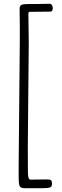

<svg xmlns="http://www.w3.org/2000/svg" viewBox="-20 -784 327 1008"><path d="M139 159C131 159 126.8 146.2 126.5 120.5C126.2 94.8 126 49.7 126 -15L131 -559L129 -714C129 -719.3 131.7 -722 137 -722H153L245 -723C253 -723 257 -729.7 257 -743C257 -748.3 255.5 -753.2 252.5 -757.5C249.5 -761.8 245.7 -764 241 -764H234L175 -763H132C112.7 -763 99.7 -761.5 93 -758.5C86.3 -755.5 83 -748.7 83 -738L84 -652V-570L78 82V143C78 170.3 79.8 187.3 83.5 194C87.2 200.7 96.3 204 111 204H201C221.7 204 235.5 202.7 242.5 200C249.5 197.3 253 191.2 253 181.5C253 171.8 251.3 165.5 248 162.5C244.7 159.5 238.3 158 229 158Z"/></svg>

Font: Sorts Mill Goudy
Style: Regular
Weight: 400
Version: Version 003.101